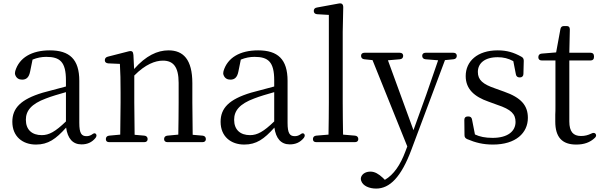

<svg xmlns="http://www.w3.org/2000/svg" viewBox="-20 -826 3515 1121"><path d="M190 18C261 18 306 -14 366 -81C375 -18 404 17 456 17C489 17 516 6 538 -21C545 -31 545 -39 539 -45C533 -50 526 -48 516 -40C506 -34 497 -31 485 -31C456 -31 443 -47 443 -109V-354C443 -480 386 -532 271 -532C165 -532 92 -489 69 -411C67 -402 66 -395 70 -386C77 -369 91 -361 109 -361C132 -361 149 -372 156 -409L170 -478C197 -489 223 -494 250 -494C330 -494 365 -465 365 -357V-321C322 -310 274 -297 230 -285C100 -246 52 -194 52 -115C52 -29 112 18 190 18ZM131 -127C131 -179 162 -219 248 -251C281 -264 323 -276 365 -288V-117C303 -57 266 -37 224 -37C167 -37 131 -68 131 -127Z M598 -14C598 -2 605 4 618 4H822C835 4 842 -3 842 -14C842 -25 835 -33 823 -34L766 -39C765 -95 764 -175 764 -228V-385C829 -451 887 -472 931 -472C990 -472 1023 -438 1023 -342V-228C1023 -173 1022 -95 1021 -40L957 -34C945 -33 938 -25 938 -14C938 -3 945 4 958 4H1162C1175 4 1182 -3 1182 -14C1182 -25 1175 -33 1163 -34L1105 -39C1104 -94 1103 -173 1103 -228V-340C1103 -479 1050 -532 964 -532C899 -532 832 -501 763 -423L759 -505C758 -516 756 -521 752 -525C748 -528 740 -529 730 -526L609 -495C598 -492 592 -485 592 -474C592 -463 600 -457 612 -456L680 -453C683 -404 684 -354 684 -287V-228C684 -175 683 -95 682 -40L617 -34C605 -33 598 -25 598 -14Z M1406 18C1477 18 1522 -14 1582 -81C1591 -18 1620 17 1672 17C1705 17 1732 6 1754 -21C1761 -31 1761 -39 1755 -45C1749 -50 1742 -48 1732 -40C1722 -34 1713 -31 1701 -31C1672 -31 1659 -47 1659 -109V-354C1659 -480 1602 -532 1487 -532C1381 -532 1308 -489 1285 -411C1283 -402 1282 -395 1286 -386C1293 -369 1307 -361 1325 -361C1348 -361 1365 -372 1372 -409L1386 -478C1413 -489 1439 -494 1466 -494C1546 -494 1581 -465 1581 -357V-321C1538 -310 1490 -297 1446 -285C1316 -246 1268 -194 1268 -115C1268 -29 1328 18 1406 18ZM1347 -127C1347 -179 1378 -219 1464 -251C1497 -264 1539 -276 1581 -288V-117C1519 -57 1482 -37 1440 -37C1383 -37 1347 -68 1347 -127Z M1807 -14C1807 -2 1814 4 1827 4H2052C2065 4 2072 -3 2072 -14C2072 -25 2065 -33 2053 -34L1983 -40C1982 -98 1981 -171 1981 -228V-640L1984 -783C1984 -793 1982 -799 1977 -803C1972 -807 1965 -807 1955 -805L1830 -782C1818 -780 1812 -773 1812 -762C1812 -751 1819 -744 1831 -743L1900 -739V-228C1900 -171 1899 -98 1898 -40L1826 -34C1814 -33 1807 -25 1807 -14Z M2176 275C2255 275 2322 209 2382 48L2578 -475L2628 -480C2640 -481 2647 -489 2647 -500C2647 -511 2640 -518 2627 -518H2465C2452 -518 2445 -511 2445 -500C2445 -489 2452 -481 2464 -480L2538 -474L2469 -274L2394 -66L2245 -474L2315 -480C2327 -481 2334 -489 2334 -500C2334 -511 2327 -518 2314 -518H2108C2095 -518 2088 -511 2088 -500C2088 -489 2095 -481 2107 -480L2155 -475L2358 29L2347 58C2318 136 2279 194 2227 224L2215 212C2190 189 2168 176 2143 176C2120 176 2098 185 2089 206C2086 215 2086 221 2089 230C2099 260 2137 275 2176 275Z M2858 18C2992 18 3062 -50 3062 -138C3062 -210 3023 -256 2923 -291L2873 -309C2799 -334 2770 -359 2770 -406C2770 -455 2808 -492 2886 -492C2919 -492 2948 -485 2977 -469L2992 -392C2994 -380 3002 -374 3014 -374H3016C3028 -374 3036 -382 3036 -394L3038 -471C3038 -482 3034 -490 3024 -495C2979 -520 2939 -532 2886 -532C2767 -532 2699 -468 2699 -382C2699 -305 2751 -261 2831 -233L2883 -214C2965 -187 2990 -160 2990 -114C2990 -60 2945 -21 2856 -21C2813 -21 2780 -28 2753 -41L2736 -128C2734 -140 2727 -146 2715 -146H2711C2698 -146 2691 -139 2691 -126L2692 -37C2692 -25 2697 -19 2707 -14C2756 7 2801 18 2858 18Z M3344 18C3390 18 3425 6 3454 -22C3462 -30 3462 -38 3457 -45C3452 -51 3443 -52 3432 -46C3413 -37 3396 -32 3372 -32C3327 -32 3304 -57 3304 -117V-473H3428C3441 -473 3448 -480 3448 -493V-498C3448 -511 3441 -518 3428 -518H3304L3307 -654C3307 -668 3301 -674 3288 -674H3273C3261 -674 3254 -668 3252 -656L3227 -520L3142 -513C3130 -512 3123 -504 3123 -492C3123 -480 3130 -473 3143 -473H3223V-204C3223 -186 3223 -171 3222 -157V-116C3222 -25 3262 18 3344 18Z"/></svg>

Font: 寒蝉锦书宋
Style: Regular
Weight: 400
Designer: 寒蝉锦书宋{Warren} 思源宋体{Ryoko NISHIZUKA 西塚涼子 (kana & ideographs); Frank Grießhammer (Latin, Greek & Cyrillic); Wenlong ZHANG 
Foundry: Adobe & ChillType
Version: Version 2.000;Glyphs 3.1.1 (3135)